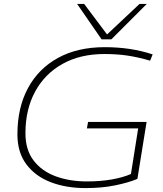

<svg xmlns="http://www.w3.org/2000/svg" viewBox="-20 -951 833 981"><path d="M417 10Q318 10 239.5 -20Q161 -50 115 -111Q69 -172 69 -264Q69 -401 123 -501Q177 -601 277 -655.5Q377 -710 515 -710Q649 -710 760 -673L747 -641Q685 -659 631.5 -667Q578 -675 513 -675Q390 -675 299.5 -624.5Q209 -574 159.5 -483Q110 -392 110 -270Q110 -185 152 -130.5Q194 -76 265 -50Q336 -24 424 -24Q493 -24 550.5 -34Q608 -44 649 -62L686 -295H424L430 -328H729L682 -37Q637 -18 569 -4Q501 10 417 10ZM730 -931 549 -750H499L374 -931H410L527 -775L693 -931Z"/></svg>

Font: Georama Extended ExtraLight
Style: Italic
Weight: 200
Width: 7
Italic angle: -9°
Designer: Jean-Baptiste Levee
Foundry: Production Type
Version: Version 1.000